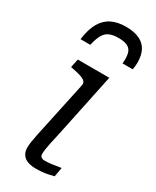

<svg xmlns="http://www.w3.org/2000/svg" viewBox="-202 -839 730 898"><g transform="rotate(30 163.0 -390.0)"><path d="M196 -783Q153 -783 121 -768Q89 -753 68.5 -719Q48 -685 40 -626H93Q101 -662 112.5 -682.5Q124 -703 143 -711.5Q162 -720 191 -720Q227 -720 244 -709.5Q261 -699 265.5 -678Q270 -657 267 -626H322Q324 -637 325 -646Q326 -655 326 -664Q326 -702 312.5 -728.5Q299 -755 270 -769Q241 -783 196 -783ZM160 3Q136 3 117 -4Q98 -11 88 -26Q78 -41 78 -62Q78 -77 80.5 -94Q83 -111 88.5 -137.5Q94 -164 103 -205L154 -444Q156 -457 147.5 -465Q139 -473 121 -478.5Q103 -484 78 -489L67 -491L77 -537H247L175 -193Q167 -159 162 -135Q157 -111 155 -96.5Q153 -82 153 -73Q153 -61 159.5 -55.5Q166 -50 180 -50Q196 -50 211.5 -52Q227 -54 241 -56.5Q255 -59 265 -60L256 -10Q243 -7 227.5 -3.5Q212 0 195 1.5Q178 3 160 3Z"/></g></svg>

Font: Roboto Serif 20pt Light
Style: Italic
Weight: 300
Italic angle: -10°
Version: Version 1.007